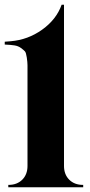

<svg xmlns="http://www.w3.org/2000/svg" viewBox="-32 -790 378 810"><path d="M3 0V-10H4Q40 -10 62 -32Q84 -54 84 -90V-468Q84 -503 84 -515Q84 -527 81 -547.5Q78 -568 73 -573.5Q68 -579 56.5 -587.5Q45 -596 29 -598.5Q13 -601 -12 -602V-614L13 -616Q86 -622 146 -665Q206 -708 228 -770H238V-90Q238 -54 260 -32Q282 -10 318 -10H319V0Z"/></svg>

Font: Gloock
Style: Regular
Weight: 400
Designer: Duarte Pinto
Foundry: Duarte Pinto
Version: Version 1.000